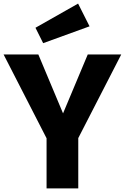

<svg xmlns="http://www.w3.org/2000/svg" viewBox="-28 -1052 697 1072"><path d="M408 -1032 170 -897 213 -811 472 -905ZM649 -748H462L324 -419L186 -748H-8L232 -280V0H409V-281Z"/></svg>

Font: Glow Sans SC Normal ExtraBold
Style: Regular
Weight: 800
Designer: Ryoko NISHIZUKA (kana, bopomofo & ideographs); Paul D. Hunt (Latin, Greek & Cyrillic); Sandoll Communications, Soo-young
Version: Version 0.93